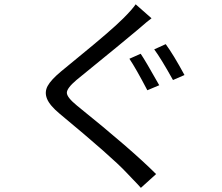

<svg xmlns="http://www.w3.org/2000/svg" viewBox="-20 -821 1040 899"><path d="M585.9 -545.9 638.7 -569.3Q660.2 -538.1 725.6 -421.9L669.9 -398.4Q616.2 -501 585.9 -545.9ZM702.1 -589.8 755.9 -614.3Q792 -565.4 843.8 -469.7L790 -446.3Q733.4 -547.9 702.1 -589.8ZM615.2 -800.8 689.5 -735.4Q679.7 -728.5 667 -717.8Q654.3 -707 640.1 -694.8Q626 -682.6 621.1 -678.7Q573.2 -637.7 337.9 -446.3Q293 -408.2 293 -386.7Q293 -365.2 340.8 -326.2Q595.7 -121.1 710.9 -5.9L639.6 58.6Q627.9 44.9 603 19.5Q578.1 -5.9 572.3 -12.7Q505.9 -84 259.8 -288.1Q212.9 -327.1 200.2 -358.4Q187.5 -389.6 203.1 -418.5Q218.8 -447.3 265.6 -486.3Q284.2 -502 353.5 -558.6Q422.9 -615.2 475.1 -660.2Q527.3 -705.1 557.6 -735.4Q599.6 -777.3 615.2 -800.8Z"/></svg>

Font: Gen Shin Gothic Monospace Regular
Style: Regular
Weight: 400
Designer: [Source Han Sans]
Ryoko NISHIZUKA  (kana & ideographs); Paul D. Hunt (Latin, Greek & Cyrillic); Wenlong ZHANG  (bopomofo
Version: Version 1.002.20150607